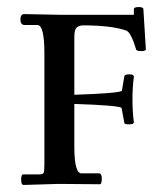

<svg xmlns="http://www.w3.org/2000/svg" viewBox="-20 -523 463 545"><path d="M394 -383Q394 -378 380 -378Q366 -378 366 -384Q352 -430 339 -436Q297 -451 215 -451Q201 -450 196 -443Q191 -436 191 -418V-254Q314 -258 326 -265L333 -307Q335 -312 347.5 -312Q360 -312 360 -305Q356 -276 356 -240.5Q356 -205 360 -176Q360 -170 346.5 -170Q333 -170 333 -174L325 -217Q313 -224 191 -228V-107Q191 -31 211 -31H261Q269 -31 269 -15.5Q269 0 263 0L147 -1L47 2Q40 2 40 -13Q40 -28 46 -28H91Q102 -28 104 -32.5Q106 -37 106 -57V-372Q106 -452 86 -452H50Q38 -452 38 -467.5Q38 -483 49 -483L151 -481H360V-497Q360 -503 373.5 -503Q387 -503 387 -497Z"/></svg>

Font: Sedan SC
Style: Regular
Weight: 400
Designer: Sebastian Salazar
Foundry: Sebastian Salazar
Version: Version 1.001